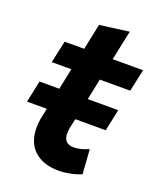

<svg xmlns="http://www.w3.org/2000/svg" viewBox="-127 -739 691 830"><g transform="rotate(20 218.5 -324.0)"><path d="M12 -223 33 -323H124L144 -420H54L76 -522H166L191 -641L326 -659L297 -522H437L415 -420H275L255 -323H395L374 -223H234L225 -182Q222 -167 222 -154Q222 -106 269 -106Q299 -106 337 -123L345 -10Q322 0 294 5.5Q266 11 242 11Q171 11 130 -26Q89 -63 89 -131Q89 -158 95 -186L103 -223Z"/></g></svg>

Font: Radio Canada SemiBold
Style: Italic
Weight: 600
Italic angle: -12°
Designer: Charles Daoud, Etienne Aubert Bonn, Alexandre Saumier Demers, Jacques Le Bailly
Foundry: Radio-Canada
Version: Version 2.104; ttfautohint (v1.8.4.7-5d5b);gftools[0.9.28.de